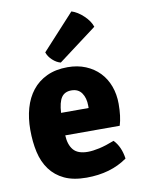

<svg xmlns="http://www.w3.org/2000/svg" viewBox="-88 -830 672 906"><g transform="rotate(-10 248.5 -377.5)"><path d="M449 -199H188Q190 -154 211 -129Q232 -104 280 -104Q304 -104 335.5 -111Q367 -118 408 -134Q441 -100 449 -42Q369 15 253 15Q190 15 147.5 -5Q105 -25 78.5 -61Q52 -97 41 -146Q30 -195 30 -253Q30 -309 43.5 -356.5Q57 -404 84.5 -439Q112 -474 154.5 -494Q197 -514 254 -514Q302 -514 340.5 -498Q379 -482 406 -454Q433 -426 447.5 -387Q462 -348 462 -302Q462 -241 449 -199ZM187 -307H319V-318Q319 -355 302.5 -379Q286 -403 253 -403Q221 -403 205.5 -380.5Q190 -358 187 -307ZM163 -601 318 -770Q347 -761 375 -734.5Q403 -708 412 -680L227 -541Q207 -546 188.5 -563Q170 -580 163 -601Z"/></g></svg>

Font: Signika
Style: Bold
Weight: 700
Designer: Anna Giedrys
Foundry: Anna Giedrys
Version: Version 1.001